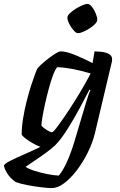

<svg xmlns="http://www.w3.org/2000/svg" viewBox="-87 -763 613 983"><path d="M178 200Q161 200 126.5 196Q92 192 54.5 185Q17 178 -7 169Q-37 147 -51 123Q-65 99 -67 85Q-64 75 -34 60Q-4 45 38.5 26.5Q81 8 120 -11Q99 -19 77.5 -31.5Q56 -44 41 -56Q26 -68 24 -75Q24 -112 31 -155.5Q38 -199 49 -243Q60 -287 72 -324Q84 -361 93 -385Q102 -409 105 -413Q111 -421 126.5 -435Q142 -449 161.5 -464Q181 -479 198 -489.5Q215 -500 224 -500Q252 -500 297.5 -481.5Q343 -463 387 -440L397 -500Q409 -500 430.5 -498Q452 -496 469.5 -487.5Q487 -479 487 -459Q487 -453 486 -448L399 -81Q387 -32 362.5 17.5Q338 67 306.5 108.5Q275 150 241.5 175Q208 200 178 200ZM179 -86Q185 -86 203 -109.5Q221 -133 246.5 -170.5Q272 -208 298 -249.5Q324 -291 345 -328Q366 -365 377 -387Q326 -402 283.5 -410Q241 -418 206 -419Q195 -407 184 -377Q173 -347 162.5 -308Q152 -269 143.5 -230.5Q135 -192 130 -162Q125 -132 125 -120Q135 -108 153 -97Q171 -86 179 -86ZM214 136Q234 113 255 67.5Q276 22 296 -45L352 -233Q359 -257 365.5 -276Q372 -295 376 -301L371 -304Q350 -263 322.5 -212Q295 -161 266 -114Q237 -67 211 -36Q197 -19 174.5 -1Q152 17 127 34.5Q102 52 79.5 67Q57 82 44 91Q57 101 88 111Q119 121 154 128Q189 135 214 136ZM312 -593Q303 -593 290 -607.5Q277 -622 267.5 -641Q258 -660 258 -673Q258 -683 270.5 -695Q283 -707 300.5 -718Q318 -729 335 -736Q352 -743 361 -743Q372 -743 383.5 -728.5Q395 -714 403 -694.5Q411 -675 411 -662Q411 -652 399.5 -640Q388 -628 371.5 -617.5Q355 -607 338.5 -600Q322 -593 312 -593Z"/></svg>

Font: Texturina SemiBold
Style: Italic
Weight: 600
Italic angle: -11°
Designer: Guillermo Torres Carreño
Foundry: Omnibus-Type
Version: Version 1.002; ttfautohint (v1.8.3)